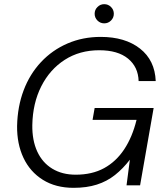

<svg xmlns="http://www.w3.org/2000/svg" viewBox="-20 -889 797 921"><path d="M333 12Q247 12 185.5 -26.5Q124 -65 92.5 -132Q61 -199 62 -285Q64 -378 93.5 -456Q123 -534 177 -591.5Q231 -649 304 -680.5Q377 -712 463 -712Q580 -712 651.5 -656Q723 -600 727 -500H645Q643 -568 594 -608Q545 -648 456 -648Q362 -648 290.5 -602Q219 -556 178 -475Q137 -394 135 -289Q134 -216 158.5 -162.5Q183 -109 230.5 -80Q278 -51 343 -51Q422 -51 479.5 -82.5Q537 -114 576 -173Q615 -232 635 -314H424L434 -371H717L652 0H587L603 -123Q570 -80 531.5 -49.5Q493 -19 444.5 -3.5Q396 12 333 12ZM480 -777Q461 -777 447.5 -790.5Q434 -804 434 -823Q434 -842 447.5 -855.5Q461 -869 480 -869Q499 -869 512.5 -855.5Q526 -842 526 -823Q526 -804 512.5 -790.5Q499 -777 480 -777Z"/></svg>

Font: DM Sans 20pt Light
Style: Italic
Weight: 300
Italic angle: -10°
Version: Version 4.004;gftools[0.9.30]